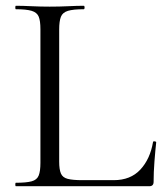

<svg xmlns="http://www.w3.org/2000/svg" viewBox="-20 -645 573 665"><path d="M185 -543V-85Q185 -58 191 -44Q197 -30 214.5 -25.5Q232 -21 265 -21H374Q432 -21 466 -57.5Q500 -94 510 -153Q510 -156 515.5 -155.5Q521 -155 521 -152Q518 -125 515 -86.5Q512 -48 512 -15Q512 0 497 0H35Q33 0 33 -6Q33 -12 35 -12Q71 -12 89.5 -17Q108 -22 114 -37Q120 -52 120 -81V-544Q120 -573 114 -587.5Q108 -602 89.5 -607.5Q71 -613 35 -613Q33 -613 33 -619Q33 -625 35 -625Q59 -625 89 -623.5Q119 -622 152 -622Q187 -622 217 -623.5Q247 -625 270 -625Q273 -625 273 -619Q273 -613 270 -613Q234 -613 215.5 -607.5Q197 -602 191 -587Q185 -572 185 -543Z"/></svg>

Font: Cormorant Garamond Light
Style: Regular
Weight: 400
Version: Version 4.001